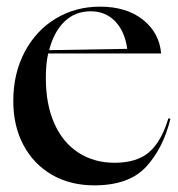

<svg xmlns="http://www.w3.org/2000/svg" viewBox="-20 -543 537 578"><path d="M20 -239Q20 -322 54.5 -387Q89 -452 148.5 -487.5Q208 -523 281 -523Q361 -523 410.5 -483.5Q460 -444 465 -382H125Q118 -351 118 -308Q118 -229 143.5 -171.5Q169 -114 216 -83.5Q263 -53 325 -53Q392 -53 429 -85Q466 -117 487 -187L493 -185Q471 -96 419.5 -40.5Q368 15 264 15Q192 15 137 -16.5Q82 -48 51 -105.5Q20 -163 20 -239ZM363 -396Q356 -448 327 -478.5Q298 -509 253 -509Q206 -509 174 -478Q142 -447 128 -392Z"/></svg>

Font: Nyght Serif
Style: Regular
Weight: 400
Designer: Maksym Kobuzan
Version: Version 0.410